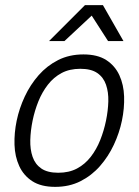

<svg xmlns="http://www.w3.org/2000/svg" viewBox="-20 -720 540 748"><path d="M45 -250Q55 -298 76.5 -344Q98 -390 130.5 -427Q163 -464 206.5 -486Q250 -508 305 -508Q360 -508 394 -486Q428 -464 445 -427Q462 -390 463.5 -344Q465 -298 455 -250Q445 -202 423.5 -156Q402 -110 369.5 -73Q337 -36 293.5 -14Q250 8 195 8Q140 8 106 -14Q72 -36 55 -73Q38 -110 36.5 -156Q35 -202 45 -250ZM107 -250Q99 -211 98 -174.5Q97 -138 107 -109Q117 -80 141 -63.5Q165 -47 207 -47Q249 -47 280 -63.5Q311 -80 333.5 -109Q356 -138 370.5 -174.5Q385 -211 393 -250Q401 -289 402 -325Q403 -361 393 -390Q383 -419 359 -435.5Q335 -452 293 -452Q251 -452 220 -435.5Q189 -419 166.5 -390Q144 -361 129.5 -325Q115 -289 107 -250ZM311 -700H381L461 -560H401ZM381 -700 231 -560H171L311 -700Z"/></svg>

Font: Epunda Sans Light
Style: Italic
Weight: 300
Italic angle: -12.0243°
Designer: Simon Atzbach
Foundry: typofactur
Version: Version 2.204